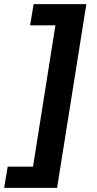

<svg xmlns="http://www.w3.org/2000/svg" viewBox="-73 -725 469 925"><path d="M-53 180 -36 78H86L194 -603H72L89 -705H343L202 180Z"/></svg>

Font: Nunito Sans 7pt
Style: Bold Italic
Weight: 700
Italic angle: -9°
Version: Version 3.101;gftools[0.9.27]